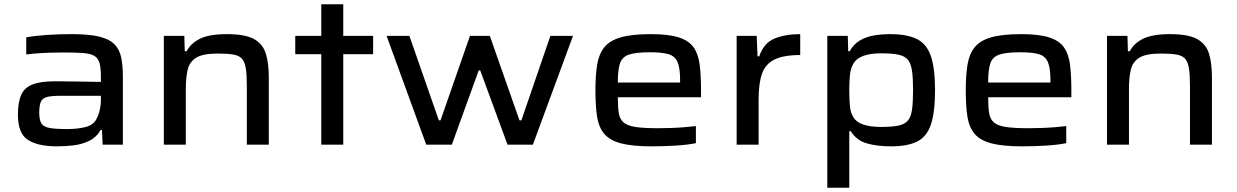

<svg xmlns="http://www.w3.org/2000/svg" viewBox="-20 -678 5798 900"><path d="M248 8Q157 8 110.5 -22.5Q64 -53 64 -140Q64 -198 79 -232.5Q94 -267 132 -282Q170 -297 238 -297Q253 -297 290 -296.5Q327 -296 371.5 -295.5Q416 -295 453 -294V-318Q453 -359 446.5 -382.5Q440 -406 421.5 -416.5Q403 -427 368 -429.5Q333 -432 277 -432Q249 -432 214.5 -431Q180 -430 149 -427.5Q118 -425 103 -423V-503Q148 -511 203 -514.5Q258 -518 316 -518Q397 -518 444.5 -506.5Q492 -495 516 -471Q540 -447 548 -409Q556 -371 556 -317V0H461L458 -69H452Q432 -34 397.5 -17.5Q363 -1 323.5 3.5Q284 8 248 8ZM294 -73Q342 -73 379 -82Q416 -91 431 -118Q453 -158 453 -213V-229H264Q222 -229 200.5 -223.5Q179 -218 171.5 -201Q164 -184 164 -150Q164 -117 173.5 -100.5Q183 -84 211 -78.5Q239 -73 294 -73Z M748 0V-510H844L846 -438H855Q874 -475 917.5 -496.5Q961 -518 1044 -518Q1129 -518 1170.5 -495Q1212 -472 1226 -427Q1240 -382 1240 -315V0H1137V-277Q1137 -328 1132 -358.5Q1127 -389 1113.5 -403.5Q1100 -418 1072.5 -422.5Q1045 -427 1000 -427Q931 -427 899.5 -407.5Q868 -388 859.5 -350.5Q851 -313 851 -261V0Z M1486 0V-424H1364V-510H1486V-658H1589V-510H1729V-424H1589V0Z M1978 0 1792 -510H1899L2037 -114H2045L2183 -510H2276L2415 -114H2424L2560 -510H2666L2478 0H2359L2231 -348H2224L2098 0Z M3036 8Q2946 8 2893 -5.5Q2840 -19 2813.5 -49.5Q2787 -80 2779 -130Q2771 -180 2771 -254Q2771 -324 2779 -374Q2787 -424 2812.5 -456Q2838 -488 2890 -503Q2942 -518 3031 -518Q3115 -518 3162.5 -502.5Q3210 -487 3232 -455Q3254 -423 3260 -373Q3266 -323 3266 -253V-222H2876Q2876 -177 2880.5 -148.5Q2885 -120 2902.5 -104.5Q2920 -89 2958 -83Q2996 -77 3062 -77Q3089 -77 3121.5 -78Q3154 -79 3186 -81.5Q3218 -84 3242 -87V-7Q3204 1 3147 4.5Q3090 8 3036 8ZM2876 -291H3168V-302Q3168 -360 3155.5 -388Q3143 -416 3112 -424.5Q3081 -433 3027 -433Q2960 -433 2928 -422Q2896 -411 2886 -380.5Q2876 -350 2876 -291Z M3433 0V-510H3527L3531 -414H3539Q3560 -476 3610 -497Q3660 -518 3731 -518V-420Q3652 -420 3609.5 -398.5Q3567 -377 3551.5 -331.5Q3536 -286 3536 -213V0Z M3858 202V-510H3954L3956 -438H3963Q3981 -471 4011 -488.5Q4041 -506 4077.5 -512Q4114 -518 4152 -518Q4232 -518 4278 -495Q4324 -472 4343.5 -415Q4363 -358 4363 -256Q4363 -153 4344 -95.5Q4325 -38 4280 -15Q4235 8 4157 8Q4091 8 4043 -6Q3995 -20 3968 -63H3961V202ZM4110 -83Q4160 -83 4190 -89Q4220 -95 4235 -112Q4250 -129 4255 -163.5Q4260 -198 4260 -255Q4260 -312 4255 -346.5Q4250 -381 4235 -398.5Q4220 -416 4190 -422Q4160 -428 4110 -428Q4007 -428 3980 -379Q3967 -357 3964 -325.5Q3961 -294 3961 -255Q3961 -212 3964 -180.5Q3967 -149 3980 -129Q4006 -83 4110 -83Z M4772 8Q4682 8 4629 -5.5Q4576 -19 4549.5 -49.5Q4523 -80 4515 -130Q4507 -180 4507 -254Q4507 -324 4515 -374Q4523 -424 4548.5 -456Q4574 -488 4626 -503Q4678 -518 4767 -518Q4851 -518 4898.5 -502.5Q4946 -487 4968 -455Q4990 -423 4996 -373Q5002 -323 5002 -253V-222H4612Q4612 -177 4616.5 -148.5Q4621 -120 4638.5 -104.5Q4656 -89 4694 -83Q4732 -77 4798 -77Q4825 -77 4857.5 -78Q4890 -79 4922 -81.5Q4954 -84 4978 -87V-7Q4940 1 4883 4.5Q4826 8 4772 8ZM4612 -291H4904V-302Q4904 -360 4891.5 -388Q4879 -416 4848 -424.5Q4817 -433 4763 -433Q4696 -433 4664 -422Q4632 -411 4622 -380.5Q4612 -350 4612 -291Z M5169 0V-510H5265L5267 -438H5276Q5295 -475 5338.5 -496.5Q5382 -518 5465 -518Q5550 -518 5591.5 -495Q5633 -472 5647 -427Q5661 -382 5661 -315V0H5558V-277Q5558 -328 5553 -358.5Q5548 -389 5534.5 -403.5Q5521 -418 5493.5 -422.5Q5466 -427 5421 -427Q5352 -427 5320.5 -407.5Q5289 -388 5280.5 -350.5Q5272 -313 5272 -261V0Z"/></svg>

Font: Saira Expanded Medium
Style: Regular
Weight: 500
Width: 7
Designer: Hector Gatti with collaboration of the Omnibus-Type team
Foundry: Omnibus-Type
Version: Version 1.100; ttfautohint (v1.8.3)